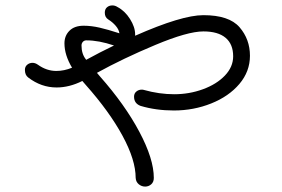

<svg xmlns="http://www.w3.org/2000/svg" viewBox="-20 -704 1040 709"><path d="M903 -498Q903 -440 864 -394Q825 -348 760 -322Q695 -296 622 -296Q556 -296 499 -313Q475 -322 475 -347Q475 -359 483.5 -366Q492 -373 503 -373Q508 -373 511 -372Q568 -356 623 -356Q679 -356 729.5 -374.5Q780 -393 810.5 -425Q841 -457 841 -496Q841 -541 813 -564.5Q785 -588 731 -588Q673 -588 553.5 -538Q434 -488 338 -435L349 -422Q441 -318 494.5 -217.5Q548 -117 548 -47Q548 -32 538.5 -23.5Q529 -15 516 -15Q503 -15 492.5 -23.5Q482 -32 481 -47Q481 -113 432.5 -202.5Q384 -292 297 -390L284 -405Q236 -381 189 -381Q132 -381 84 -418Q72 -427 72 -446Q72 -458 80.5 -465Q89 -472 100 -472Q110 -472 120 -465Q152 -442 188 -442Q217 -442 246 -454Q218 -501 218 -544Q218 -572 236.5 -590.5Q255 -609 289 -609Q317 -609 347.5 -602Q378 -595 421 -581Q419 -595 407.5 -608.5Q396 -622 380 -632Q367 -640 367 -657Q367 -670 375 -677Q383 -684 395 -684Q405 -684 414 -678Q441 -664 460 -634Q479 -604 479 -577V-572Q651 -648 731 -648Q826 -648 864.5 -603.5Q903 -559 903 -498ZM298 -483Q349 -511 401 -536Q345 -555 299 -555Q291 -555 286 -549.5Q281 -544 281 -536Q281 -505 297 -485Z"/></svg>

Font: Tsukimi Rounded
Style: Regular
Weight: 400
Designer: Takashi Funayama
Foundry: Takashi Funayama
Version: Version 1.032; ttfautohint (v1.8.3)